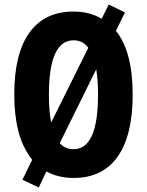

<svg xmlns="http://www.w3.org/2000/svg" viewBox="-20 -869 649 848"><path d="M566 -451Q566 -271 499.5 -177Q433 -83 305 -83Q237 -83 185 -112L151 -41L79 -75L122 -163Q78 -221 60.5 -291.5Q43 -362 43 -452Q43 -632 110 -725Q177 -818 305 -818Q376 -818 429 -786L460 -849L532 -814L492 -733Q566 -641 566 -451ZM196 -451Q196 -378 206 -328L370 -658Q346 -691 305 -691Q196 -691 196 -451ZM413 -451Q413 -516 405 -563L244 -237Q267 -210 305 -210Q413 -210 413 -451Z"/></svg>

Font: Noto Sans Kannada UI ExtraCondensed ExtraBold
Style: Regular
Weight: 800
Width: 2
Designer: Jelle Bosma - Monotype Design Team
Foundry: Monotype Imaging Inc.
Version: Version 2.005; ttfautohint (v1.8.4.7-5d5b)